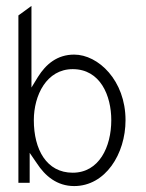

<svg xmlns="http://www.w3.org/2000/svg" viewBox="-20 -646 492 647"><path d="M42 -30H80V-131L104 -96C132 -53 172 -19 230 -19C335 -19 403 -127 403 -241C403 -375 311 -462 230 -462C173 -462 135 -430 108 -387L86 -351V-626L42 -594ZM94 -241C94 -325 137 -413 225 -413C318 -413 355 -324 355 -241C355 -151 314 -64 225 -64C137 -64 94 -142 94 -241Z"/></svg>

Font: Charger Sport
Style: HLNrw
Weight: 100
Designer: Jasper
Foundry: Cannot Into Space Fonts
Version: Version 1.1